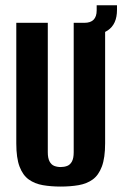

<svg xmlns="http://www.w3.org/2000/svg" viewBox="-20 -675 451 707"><path d="M203.5 12Q167.7 12 137.7 6.8Q107.8 1.6 85.9 -14.1Q64 -29.8 52 -61.5Q40 -93.1 40 -146.8V-591H156V-114.4Q156 -92.5 162.5 -80.5Q168.9 -68.4 179.8 -64.1Q190.6 -59.9 203.5 -59.9Q216.5 -59.9 227.5 -64.1Q238.5 -68.4 245 -80.5Q251.4 -92.5 251.4 -114.4V-591H367.1V-147.5Q367.1 -93.8 355.1 -61.8Q343.1 -29.8 321.4 -14.1Q299.6 1.6 269.5 6.8Q239.4 12 203.5 12ZM275.2 -540.6 273.9 -591H291.1Q336 -591 336 -637V-655.5H410.8V-638.6Q410.8 -585.8 376.7 -563Q342.5 -540.3 275.2 -540.6Z"/></svg>

Font: Alumni Sans SC Thin
Style: Regular
Weight: 100
Designer: Robert E. Leuschke
Foundry: Robert E. Leuschke
Version: Version 1.018